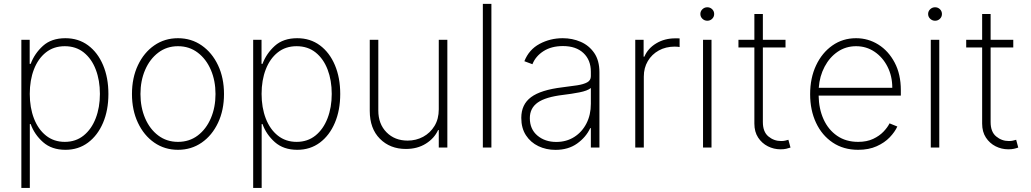

<svg xmlns="http://www.w3.org/2000/svg" viewBox="-20 -747 5220 972"><path d="M88.1 204.5V-545.5H130.3V-423.7H135.3Q154.8 -476.2 197.6 -514.9Q240.4 -553.6 311.1 -553.6Q377.1 -553.6 426 -517.4Q474.8 -481.2 501.8 -417.4Q528.8 -353.7 528.8 -271.3Q528.8 -188.9 501.6 -125.2Q474.4 -61.4 425.6 -25Q376.8 11.4 311.4 11.4Q241.8 11.4 198 -27.3Q154.1 -66.1 135.3 -119H131V204.5ZM130.7 -271.7Q130.7 -202.1 152 -147Q173.3 -92 213.1 -60.4Q252.8 -28.8 307.9 -28.8Q363.6 -28.8 403.4 -60.9Q443.2 -93 464.5 -148.1Q485.8 -203.1 485.8 -271.7Q485.8 -340.2 464.8 -394.9Q443.9 -449.6 404.1 -481.4Q364.3 -513.1 307.9 -513.1Q252.1 -513.1 212.5 -481.7Q172.9 -450.3 151.8 -395.8Q130.7 -341.3 130.7 -271.7Z M881 11.4Q813.6 11.4 761 -25Q708.5 -61.4 678.3 -125.4Q648.1 -189.3 648.1 -271Q648.1 -353 678.3 -416.9Q708.5 -480.8 761 -517.2Q813.6 -553.6 881 -553.6Q948.5 -553.6 1001.1 -517Q1053.6 -480.5 1083.8 -416.7Q1114 -353 1114 -271Q1114 -189.3 1083.8 -125.4Q1053.6 -61.4 1001.1 -25Q948.5 11.4 881 11.4ZM881 -28.8Q938.6 -28.8 981.2 -61.1Q1023.8 -93.4 1047.4 -148.4Q1071 -203.5 1071 -271Q1071 -338.4 1047.4 -393.3Q1023.8 -448.2 981 -480.6Q938.2 -513.1 881 -513.1Q824.2 -513.1 781.4 -480.6Q738.6 -448.2 714.8 -393.3Q691.1 -338.4 691.1 -271Q691.1 -203.5 714.7 -148.4Q738.3 -93.4 781.1 -61.1Q823.9 -28.8 881 -28.8Z M1261.7 204.5V-545.5H1304V-423.7H1308.9Q1328.5 -476.2 1371.3 -514.9Q1414.1 -553.6 1484.7 -553.6Q1550.8 -553.6 1599.6 -517.4Q1648.4 -481.2 1675.4 -417.4Q1702.4 -353.7 1702.4 -271.3Q1702.4 -188.9 1675.2 -125.2Q1648.1 -61.4 1599.3 -25Q1550.4 11.4 1485.1 11.4Q1415.5 11.4 1371.6 -27.3Q1327.8 -66.1 1308.9 -119H1304.7V204.5ZM1304.3 -271.7Q1304.3 -202.1 1325.6 -147Q1346.9 -92 1386.7 -60.4Q1426.5 -28.8 1481.5 -28.8Q1537.3 -28.8 1577.1 -60.9Q1616.8 -93 1638.1 -148.1Q1659.4 -203.1 1659.4 -271.7Q1659.4 -340.2 1638.5 -394.9Q1617.5 -449.6 1577.8 -481.4Q1538 -513.1 1481.5 -513.1Q1425.8 -513.1 1386.2 -481.7Q1346.6 -450.3 1325.5 -395.8Q1304.3 -341.3 1304.3 -271.7Z M2201.3 -193.5V-545.5H2244.7V0H2201.3V-88.4H2197.8Q2178.6 -46.5 2135.8 -19.7Q2093 7.1 2034.8 7.1Q1954.5 7.1 1903.2 -44.6Q1851.9 -96.2 1851.9 -185.7V-545.5H1895.2V-187.5Q1895.2 -119.3 1936.8 -77.2Q1978.3 -35.2 2043.7 -35.2Q2086.3 -35.2 2122.2 -54.5Q2158 -73.9 2179.7 -109.4Q2201.3 -144.9 2201.3 -193.5Z M2467.7 -727.3V0H2424.4V-727.3Z M2791.9 11.7Q2745 11.7 2705.6 -7.1Q2666.2 -25.9 2642.6 -62.1Q2619 -98.4 2619 -150.2Q2619 -218.4 2668.5 -255.1Q2718 -291.9 2827.1 -305Q2868.6 -310 2901.3 -315Q2933.9 -320 2952.6 -330.1Q2971.2 -340.2 2971.2 -361.2V-383.9Q2971.2 -443.2 2933.6 -478.5Q2896 -513.8 2829.9 -513.8Q2771.7 -513.8 2731.5 -488.1Q2691.4 -462.4 2675.4 -421.9L2634.6 -437.1Q2658 -496.1 2711.8 -524.9Q2765.6 -553.6 2828.8 -553.6Q2877.5 -553.6 2919.7 -535.3Q2962 -517 2988.3 -478.9Q3014.6 -440.7 3014.6 -381V0H2971.2V-98.4H2968Q2946.7 -52.6 2901.8 -20.4Q2856.9 11.7 2791.9 11.7ZM2796.2 -28.4Q2847.3 -28.4 2886.9 -53.4Q2926.5 -78.5 2948.9 -122.2Q2971.2 -165.8 2971.2 -221.2V-301.5Q2954.2 -287.3 2912.8 -279.3Q2871.4 -271.3 2831.3 -266.7Q2741.8 -256 2702.1 -227.8Q2662.3 -199.6 2662.3 -148.8Q2662.3 -93 2700.6 -60.7Q2739 -28.4 2796.2 -28.4Z M3196 0V-545.5H3238.3V-460.2H3242.2Q3259.9 -502.1 3302.2 -527.5Q3344.5 -552.9 3398.4 -552.9Q3404.5 -552.9 3410 -552.9Q3415.5 -552.9 3420.5 -552.6V-508.9Q3416.2 -509.6 3410.3 -510.3Q3404.5 -511 3396 -511Q3350.5 -511 3315.2 -491.5Q3279.8 -471.9 3259.6 -437.7Q3239.3 -403.4 3239.3 -359.4V0Z M3539.1 0V-545.5H3582V0ZM3560.7 -642Q3546.5 -642 3536 -652Q3525.6 -661.9 3525.6 -676.1Q3525.6 -690.3 3536 -700.3Q3546.5 -710.2 3560.7 -710.2Q3575.3 -710.2 3585.4 -700.3Q3595.5 -690.3 3595.5 -676.1Q3595.5 -661.9 3585.4 -652Q3575.3 -642 3560.7 -642Z M3956.7 -545.5V-506.7H3842V-128.9Q3842 -79.5 3870 -56.3Q3898.1 -33 3934.3 -33Q3946 -33 3954.7 -35Q3963.4 -36.9 3971.2 -39.4L3981.9 0Q3971.9 3.6 3960 6.2Q3948.2 8.9 3931.5 8.9Q3897.4 8.9 3867.2 -6.4Q3837 -21.7 3818 -50.6Q3799 -79.5 3799 -121.1V-506.7H3718.4V-545.5H3799V-676.1H3842V-545.5Z M4324.2 11.4Q4250.4 11.4 4195.7 -25.2Q4141 -61.8 4111.2 -125.4Q4081.3 -188.9 4081.3 -270.2Q4081.3 -351.9 4111.3 -415.8Q4141.3 -479.8 4193.9 -516.7Q4246.4 -553.6 4313.9 -553.6Q4375 -553.6 4426.5 -521.5Q4478 -489.3 4509.2 -430.2Q4540.5 -371.1 4540.5 -290.1V-263.1H4124.3Q4125.4 -196 4149.3 -143.1Q4173.3 -90.2 4217.9 -59.5Q4262.4 -28.8 4324.2 -28.8Q4368.6 -28.8 4400.4 -43.9Q4432.2 -58.9 4452.8 -80.6Q4473.4 -102.3 4483.3 -122.5L4522.7 -106.5Q4510.3 -79.2 4484.2 -51.8Q4458.1 -24.5 4418.1 -6.6Q4378.2 11.4 4324.2 11.4ZM4125 -302.6H4497.2Q4497.2 -361.9 4473 -409.4Q4448.9 -457 4407.3 -485.1Q4365.8 -513.1 4313.9 -513.1Q4262.1 -513.1 4221.1 -485.3Q4180 -457.4 4154.7 -409.6Q4129.3 -361.9 4125 -302.6Z M4692.1 0V-545.5H4735.1V0ZM4713.8 -642Q4699.6 -642 4689.1 -652Q4678.6 -661.9 4678.6 -676.1Q4678.6 -690.3 4689.1 -700.3Q4699.6 -710.2 4713.8 -710.2Q4728.3 -710.2 4738.5 -700.3Q4748.6 -690.3 4748.6 -676.1Q4748.6 -661.9 4738.5 -652Q4728.3 -642 4713.8 -642Z M5109.7 -545.5V-506.7H4995V-128.9Q4995 -79.5 5023.1 -56.3Q5051.1 -33 5087.4 -33Q5099.1 -33 5107.8 -35Q5116.5 -36.9 5124.3 -39.4L5134.9 0Q5125 3.6 5113.1 6.2Q5101.2 8.9 5084.5 8.9Q5050.4 8.9 5020.2 -6.4Q4990.1 -21.7 4971.1 -50.6Q4952.1 -79.5 4952.1 -121.1V-506.7H4871.4V-545.5H4952.1V-676.1H4995V-545.5Z"/></svg>

Font: Inter Extra Light BETA
Style: Regular
Weight: 200
Designer: Rasmus Andersson
Foundry: rsms
Version: Version 3.011;git-f93a4a705